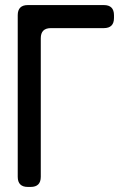

<svg xmlns="http://www.w3.org/2000/svg" viewBox="-20 -729 490 758"><path d="M90 9H101Q141 9 141 -31V-578Q141 -618 181 -618H390Q430 -618 430 -658V-669Q430 -709 390 -709H90Q50 -709 50 -669V-31Q50 9 90 9Z"/></svg>

Font: WDXL Lubrifont SC
Style: Regular
Weight: 400
Designer: [WDXL Lubrifont] Copyright 2020-2022 (c) NightFurySL2001, Skr-ZERO; [ZCOOL QingKe HuangYou] Copyright 2018-2022 (c) The 
Version: Version 2.001;hotconv 1.1.1;makeotfexe 2.6.0